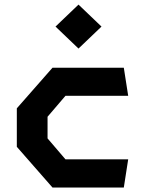

<svg xmlns="http://www.w3.org/2000/svg" viewBox="-20 -836 660 856"><path d="M214 0H532L551.5 -125.5H272L192 -219V-315.5L272 -409H551.5L532 -534H214L55 -353V-181.5ZM330 -619.5 432.5 -717.5 330 -815.5 227.5 -717.5Z"/></svg>

Font: Monaspace Krypton
Style: Bold
Weight: 700
Designer: Riley Cran & the Lettermatic Team
Foundry: Lettermatic
Version: Version 1.200 (Monaspace Krypton)